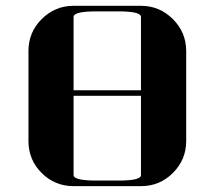

<svg xmlns="http://www.w3.org/2000/svg" viewBox="-20 -635 732 655"><path d="M77.1 -153.8V-460.9Q77.1 -524.9 122.1 -569.8Q167.5 -615.2 231 -615.2H460.9Q524.4 -615.2 569.8 -569.8Q615.2 -524.4 615.2 -460.9V-153.8Q615.2 -90.3 569.8 -44.9Q524.9 0 460.9 0H231Q167 0 122.1 -44.9Q77.1 -89.8 77.1 -153.8ZM231 -38.1Q231 -19 308.1 -19H384.8Q461.9 -19 460.9 -38.1V-308.1H231ZM231 -327.1H460.9V-577.1Q460.9 -596.2 384.8 -596.2H308.1Q231 -596.2 231 -577.1Z"/></svg>

Font: Hjet
Style: Regular
Weight: 400
Designer: T. Christopher White
Version: Version 1.2